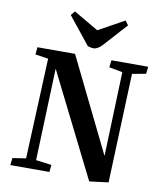

<svg xmlns="http://www.w3.org/2000/svg" viewBox="-102 -1041 944 1135"><g transform="rotate(10 370.0 -473.5)"><path d="M365.2 -772 233.9 -936 254.9 -960.9 403.8 -874 559.1 -960 578.1 -934.1 454.1 -796.9Q425.3 -765.1 399.9 -765.1Q384.8 -765.1 365.2 -772ZM298.8 -713.9 575.2 -149.9 592.8 -655.8 512.2 -670.9 517.1 -713.9H737.8L732.9 -670.9L650.9 -655.8L626 0L512.2 14.2L201.2 -607.9L181.2 -55.2L274.9 -43L271 0H36.1L41 -43L121.1 -55.2L147 -658.2L68.8 -669.9L73.2 -713.9Z"/></g></svg>

Font: Literata SemiBold
Style: Italic
Weight: 650
Italic angle: -2.39999°
Designer: Latin by Veronika Burian and Jose Scaglione. Greek by Irene Vlachou. Cyrillic by Vera Evstafieva
Foundry: TypeTogether
Version: Version 3.021